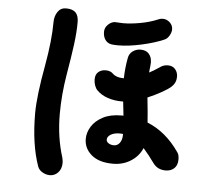

<svg xmlns="http://www.w3.org/2000/svg" viewBox="-58 -866 1116 999"><g transform="rotate(5 500.0 -366.0)"><path d="M280 -460Q262 -353 262 -252Q262 -131 295 -27Q299 -9 299 -1Q299 32 281 51Q263 70 238 70Q219 70 200 59.5Q181 49 174 30Q134 -83 134 -244Q134 -334 164 -497Q188 -631 188 -725Q188 -756 203.5 -779Q219 -802 247 -802Q281 -802 297 -786Q313 -770 313 -735Q313 -683 304.5 -618Q296 -553 280 -460ZM454 -698Q454 -720 471.5 -736.5Q489 -753 508 -753Q522 -753 527 -752Q535 -751 549 -751Q589 -751 638.5 -760Q688 -769 728 -786Q740 -792 753 -792Q774 -792 790 -777Q806 -762 806 -741Q806 -726 796 -708.5Q786 -691 771 -685Q723 -664 655 -649Q587 -634 535 -634Q511 -634 498 -636Q477 -640 465.5 -656.5Q454 -673 454 -698ZM898 -70Q898 -39 880.5 -23Q863 -7 836 -7Q795 -7 772 -37Q742 -79 712 -113Q694 -70 653 -44Q612 -18 560 -18Q487 -18 447.5 -51.5Q408 -85 408 -135Q408 -168 427.5 -199.5Q447 -231 486 -251.5Q525 -272 582 -272H593Q590 -305 585 -345H578Q538 -345 504 -356.5Q470 -368 447 -391Q438 -400 432.5 -415.5Q427 -431 427 -447Q427 -473 442.5 -486Q458 -499 481 -499Q505 -499 519 -485Q538 -466 575 -466H578Q579 -518 589 -572Q593 -596 611.5 -609Q630 -622 652 -622Q681 -622 696 -604.5Q711 -587 711 -560Q711 -550 710 -544L706 -507Q730 -519 759 -539Q778 -553 800 -553Q826 -553 839.5 -536.5Q853 -520 853 -498Q853 -466 829 -444Q813 -430 780 -411.5Q747 -393 709 -377Q718 -294 721 -247Q819 -208 889 -106Q898 -94 898 -70ZM599 -173V-177Q593 -178 582 -178Q553 -178 535 -167Q517 -156 517 -140Q517 -129 529 -121.5Q541 -114 556 -114Q575 -114 587 -130Q599 -146 599 -173Z"/></g></svg>

Font: Tsukimi Rounded
Style: Bold
Weight: 700
Designer: Takashi Funayama
Foundry: Takashi Funayama
Version: Version 1.032; ttfautohint (v1.8.3)